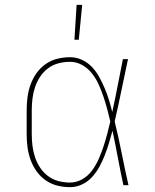

<svg xmlns="http://www.w3.org/2000/svg" viewBox="-20 -764 640 792"><path d="M269 8Q242 8 216 1.5Q190 -5 168 -20.5Q146 -36 130.5 -58Q115 -80 106 -105Q97 -130 93.5 -156.5Q90 -183 90 -210V-310Q90 -337 93.5 -363.5Q97 -390 106 -415Q115 -440 130.5 -462Q146 -484 168 -499.5Q190 -515 216 -521.5Q242 -528 269 -528Q295 -528 318.5 -517Q342 -506 359.5 -487.5Q377 -469 389.5 -446Q402 -423 412 -399.5Q422 -376 429.5 -351.5Q437 -327 443 -302Q455 -356 465.5 -411Q476 -466 487 -520H508Q494 -456 481 -391.5Q468 -327 453 -263Q469 -198 482 -132Q495 -66 510 0H489Q477 -56 466.5 -112Q456 -168 444 -225Q437 -199 429.5 -174Q422 -149 412.5 -124.5Q403 -100 390.5 -77Q378 -54 360.5 -34.5Q343 -15 319 -3.5Q295 8 269 8ZM269 -11Q296 -11 320 -25Q344 -39 360 -61Q376 -83 387 -108Q398 -133 406.5 -158.5Q415 -184 422 -210.5Q429 -237 435 -263Q429 -289 422 -315Q415 -341 406.5 -366Q398 -391 387 -415.5Q376 -440 359.5 -461Q343 -482 319.5 -495.5Q296 -509 269 -509Q245 -509 221.5 -503Q198 -497 178.5 -482.5Q159 -468 145.5 -447.5Q132 -427 124.5 -404.5Q117 -382 114 -358Q111 -334 111 -310V-210Q111 -186 114 -162Q117 -138 124.5 -115.5Q132 -93 145.5 -72.5Q159 -52 178.5 -37.5Q198 -23 221.5 -17Q245 -11 269 -11ZM287 -600 296 -744H319L305 -600Z"/></svg>

Font: Iosevka Etoile Thin
Style: Regular
Weight: 100
Designer: Belleve Invis
Foundry: Belleve Invis
Version: Version 22.1.2; ttfautohint (v1.8.4)